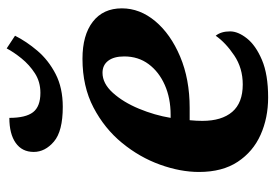

<svg xmlns="http://www.w3.org/2000/svg" viewBox="-144 -669 823 575"><g transform="rotate(-90 267.5 -381.5)"><path d="M263 10Q202 10 151.5 -12.5Q101 -35 70.5 -81Q40 -127 40 -197Q40 -253 62 -314Q84 -375 127 -427.5Q170 -480 233 -513Q296 -546 379 -546Q450 -546 490 -515Q530 -484 530 -428Q530 -374 491.5 -328Q453 -282 385.5 -253.5Q318 -225 232 -225H195Q194 -215 193.5 -205Q193 -195 193 -187Q193 -129 220 -97.5Q247 -66 302 -66Q351 -66 389 -91.5Q427 -117 448 -147Q461 -131 461 -104Q461 -80 440 -53.5Q419 -27 375.5 -8.5Q332 10 263 10ZM211 -282Q261 -282 300.5 -299.5Q340 -317 363 -348Q386 -379 386 -421Q386 -452 373 -469Q360 -486 337 -486Q305 -486 277 -455Q249 -424 229.5 -377Q210 -330 202 -282ZM235 -605Q162 -605 131 -631.5Q100 -658 100 -692Q100 -727 127 -746Q154 -765 202 -765Q202 -716 219 -694Q236 -672 277 -672Q310 -672 335.5 -688.5Q361 -705 380 -728.5Q399 -752 410 -773L448 -748Q431 -714 403 -681Q375 -648 333.5 -626.5Q292 -605 235 -605Z"/></g></svg>

Font: Noto Serif
Style: Bold Italic
Weight: 700
Italic angle: -12°
Designer: Monotype Design Team
Foundry: Monotype Imaging Inc.
Version: Version 2.013